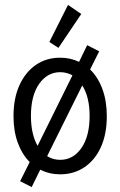

<svg xmlns="http://www.w3.org/2000/svg" viewBox="-20 -702 490 782"><path d="M109 60 62 36 101 -42Q70 -73 52.5 -120.5Q35 -168 35 -229Q35 -302 59.5 -355.5Q84 -409 126.5 -438Q169 -467 225 -467Q267 -467 302 -450L335 -518L384 -493L347 -419Q379 -388 397 -339.5Q415 -291 415 -229Q415 -156 391 -103Q367 -50 324 -21Q281 8 225 8Q181 8 144 -11ZM106 -230Q106 -156 133 -108L275 -395Q252 -408 225 -408Q173 -408 139.5 -360.5Q106 -313 106 -230ZM225 -51Q278 -51 311.5 -99Q345 -147 345 -230Q345 -307 315 -354L172 -66Q196 -51 225 -51ZM218 -507 181 -531 257 -682 311 -645Z"/></svg>

Font: Inconsolata SemiCondensed
Style: Regular
Weight: 400
Width: 4
Monospace: yes
Designer: Raph Levien, Cyreal, Brenton Simpson
Foundry: Raph Levien, Cyreal, Google
Version: Version 3.000; ttfautohint (v1.8.2.53-6de2)